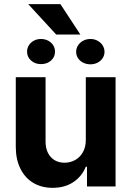

<svg xmlns="http://www.w3.org/2000/svg" viewBox="-20 -905 637 932"><path d="M396.5 -530.3H541V0H402.3V-95.7H396.5Q377.4 -48.3 335.7 -20.8Q293.9 6.8 235.4 6.8Q182.1 6.8 141.8 -17.1Q101.6 -41 79.1 -86.2Q56.6 -131.3 56.6 -192.4V-530.3H201.2V-217.8Q201.2 -170.9 226.3 -143.1Q251.5 -115.2 293.9 -115.2Q321.3 -115.2 344.7 -128.2Q368.2 -141.1 382.3 -166Q396.5 -190.9 396.5 -225.6ZM178.7 -715.8Q198.2 -715.8 213.9 -707.5Q229.5 -699.2 238.3 -685.1Q247.1 -670.9 247.1 -654.3Q247.1 -628.4 227.8 -611.1Q208.5 -593.8 178.7 -593.8Q150.4 -593.8 130.9 -611.1Q111.3 -628.4 111.3 -654.3Q111.3 -670.9 120.1 -685.1Q128.9 -699.2 144.3 -707.5Q159.7 -715.8 178.7 -715.8ZM418.9 -715.8Q438 -715.8 453.6 -707.3Q469.2 -698.7 478.3 -684.6Q487.3 -670.4 487.3 -653.3Q487.3 -636.7 478.3 -622.8Q469.2 -608.9 453.6 -600.8Q438 -592.8 418.9 -592.8Q399.4 -592.8 383.5 -600.8Q367.7 -608.9 358.6 -622.8Q349.6 -636.7 349.6 -653.3Q349.6 -670.4 358.9 -684.8Q368.2 -699.2 384 -707.5Q399.9 -715.8 418.9 -715.8ZM370.1 -737.3H252.9L117.2 -884.8H273.4Z"/></svg>

Font: Pretendard JP
Style: Bold
Weight: 700
Designer: Base glyphs from Inter by Rasmus Andersson; Hangeul glyphs from Noto Sans CJK(Source Han Sans) by Jang Soo-young and Kan
Foundry: Kil Hyung-jin
Version: Version 1.309